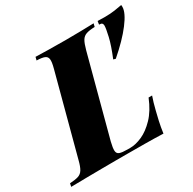

<svg xmlns="http://www.w3.org/2000/svg" viewBox="-206 -880 1045 1042"><g transform="rotate(-30 316.5 -359.5)"><path d="M580 -210Q574 -194 568 -173Q562 -152 556 -128Q551 -109 543 -73.5Q535 -38 530 0Q479 -2 416.5 -2.5Q354 -3 304 -3Q277 -3 235.5 -3Q194 -3 144.5 -2.5Q95 -2 45.5 -1.5Q-4 -1 -48 0L-44 -20Q-10 -22 9 -28Q28 -34 39 -52Q50 -70 59 -106L191 -602Q201 -639 199 -656.5Q197 -674 181.5 -680.5Q166 -687 132 -688L137 -708Q166 -707 217.5 -706Q269 -705 326 -705Q376 -705 421 -706Q466 -707 501 -708L496 -688Q462 -687 443 -680.5Q424 -674 413.5 -656.5Q403 -639 393 -602L261 -106Q252 -70 253 -52Q254 -34 269.5 -28.5Q285 -23 318 -23H336Q370 -23 410.5 -41Q451 -59 490.5 -100Q530 -141 558 -210ZM495 -485Q524 -555 535 -602.5Q546 -650 546 -668Q546 -677 541.5 -682Q537 -687 523 -687L526 -708Q538 -708 548 -707.5Q558 -707 568 -707Q607 -707 633 -711Q659 -715 680 -719Q681 -717 681 -707Q681 -671 635 -610.5Q589 -550 509 -481Z"/></g></svg>

Font: Playfair Display Black
Style: Italic
Weight: 900
Italic angle: -14°
Designer: Claus Eggers Sørensen
Foundry: Claus Eggers Sørensen
Version: Version 1.203